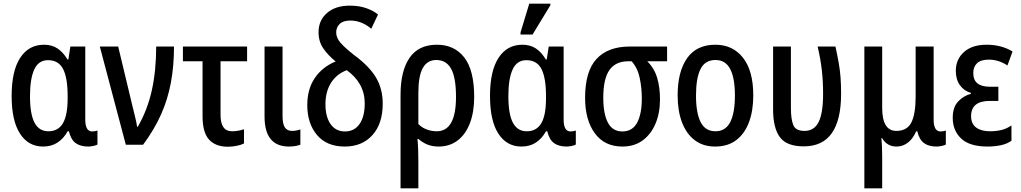

<svg xmlns="http://www.w3.org/2000/svg" viewBox="-20 -796 5614 1056"><path d="M217 10Q136 10 90 -61Q44 -132 44 -268Q44 -406 91 -478Q138 -550 222 -550Q266 -550 297 -529Q328 -508 351 -469H356L367 -540H449V-138Q449 -73 487 -73Q502 -73 516 -78V-1Q510 3 494 6.5Q478 10 466 10Q422 10 396 -9Q370 -28 359 -74H352Q330 -34 296.5 -12Q263 10 217 10ZM246 -74Q300 -74 326 -118Q352 -162 352 -255V-268Q352 -368 327 -416.5Q302 -465 244 -465Q192 -465 168.5 -414Q145 -363 145 -267Q145 -168 170 -121Q195 -74 246 -74Z M672 0 529 -540H630L706 -223Q714 -189 722.5 -155.5Q731 -122 734 -99H738Q791 -191 815 -299Q839 -407 839 -540H937Q937 -434 920 -342Q903 -250 865.5 -166Q828 -82 767 0Z M1233 11Q1166 11 1130 -28Q1094 -67 1094 -158V-459H986V-540H1339V-459H1193V-164Q1193 -74 1256 -74Q1273 -74 1290 -77Q1307 -80 1322 -85V-7Q1307 1 1282 6Q1257 11 1233 11Z M1568 10Q1435 9 1435 -155V-540H1534V-157Q1534 -114 1547 -95Q1560 -76 1586 -76Q1608 -76 1632 -84V0Q1605 10 1568 10Z M1876 10Q1777 10 1723.5 -53.5Q1670 -117 1670 -218Q1670 -306 1711.5 -367Q1753 -428 1826 -458Q1784 -492 1758 -530Q1732 -568 1732 -619Q1732 -684 1778.5 -724.5Q1825 -765 1904 -765Q1956 -765 1996 -750.5Q2036 -736 2059 -716L2022 -638Q1968 -683 1907 -683Q1867 -683 1848 -664Q1829 -645 1829 -618Q1829 -588 1853 -560.5Q1877 -533 1928 -493Q2011 -432 2048 -369.5Q2085 -307 2085 -226Q2085 -116 2028.5 -53Q1972 10 1876 10ZM1877 -73Q1929 -73 1957.5 -114Q1986 -155 1986 -227Q1986 -284 1960.5 -330Q1935 -376 1887 -410Q1830 -388 1800 -339.5Q1770 -291 1770 -223Q1770 -153 1798.5 -113Q1827 -73 1877 -73Z M2183 240V-275Q2183 -406 2232.5 -478Q2282 -550 2383 -550Q2479 -550 2533.5 -480Q2588 -410 2588 -263Q2588 -180 2564.5 -118.5Q2541 -57 2497 -23.5Q2453 10 2393 10Q2357 10 2329.5 -1.5Q2302 -13 2281 -32H2276Q2279 -2 2280 32.5Q2281 67 2281 100V240ZM2382 -74Q2488 -74 2488 -263Q2488 -370 2461 -418Q2434 -466 2380 -466Q2330 -466 2305.5 -422Q2281 -378 2281 -286V-114Q2300 -94 2327 -84Q2354 -74 2382 -74Z M2848 10Q2767 10 2721 -61Q2675 -132 2675 -268Q2675 -406 2722 -478Q2769 -550 2853 -550Q2897 -550 2928 -529Q2959 -508 2982 -469H2987L2998 -540H3080V-138Q3080 -73 3118 -73Q3133 -73 3147 -78V-1Q3141 3 3125 6.5Q3109 10 3097 10Q3053 10 3027 -9Q3001 -28 2990 -74H2983Q2961 -34 2927.5 -12Q2894 10 2848 10ZM2877 -74Q2931 -74 2957 -118Q2983 -162 2983 -255V-268Q2983 -368 2958 -416.5Q2933 -465 2875 -465Q2823 -465 2799.5 -414Q2776 -363 2776 -267Q2776 -168 2801 -121Q2826 -74 2877 -74ZM2843 -606V-618L2891 -776H3007V-767L2909 -606Z M3403 10Q3305 10 3251.5 -63Q3198 -136 3198 -258Q3198 -404 3261 -472Q3324 -540 3443 -540H3649V-459H3540Q3579 -420 3594.5 -367.5Q3610 -315 3610 -250Q3610 -175 3585.5 -116.5Q3561 -58 3515 -24Q3469 10 3403 10ZM3403 -73Q3458 -73 3484 -121Q3510 -169 3510 -254Q3510 -312 3498.5 -367Q3487 -422 3454 -459H3435Q3366 -459 3332 -411Q3298 -363 3298 -258Q3298 -170 3323.5 -121.5Q3349 -73 3403 -73Z M4123 -271Q4123 -187 4099.5 -124Q4076 -61 4029.5 -25.5Q3983 10 3913 10Q3847 10 3801 -25Q3755 -60 3731 -123Q3707 -186 3707 -271Q3707 -402 3759 -476Q3811 -550 3915 -550Q4010 -550 4066.5 -478.5Q4123 -407 4123 -271ZM3808 -270Q3808 -175 3833.5 -124.5Q3859 -74 3915 -74Q3970 -74 3996 -124Q4022 -174 4022 -271Q4022 -367 3996 -416.5Q3970 -466 3915 -466Q3858 -466 3833 -416.5Q3808 -367 3808 -270Z M4401 9Q4306 9 4269 -42Q4232 -93 4232 -194V-540H4330V-202Q4330 -141 4343 -108.5Q4356 -76 4405 -76Q4458 -76 4482.5 -125Q4507 -174 4507 -280Q4507 -349 4500 -410.5Q4493 -472 4477 -540H4575Q4586 -490 4593 -450Q4600 -410 4603 -370Q4606 -330 4606 -280Q4606 9 4401 9Z M4734 240V-540H4832V-203Q4832 -76 4910 -76Q4969 -76 4992.5 -122.5Q5016 -169 5016 -265V-540H5115V-138Q5115 -73 5153 -73Q5168 -73 5182 -78V-1Q5176 3 5160 6.5Q5144 10 5131 10Q5088 10 5062 -9Q5036 -28 5025 -74H5019Q5002 -34 4974 -12Q4946 10 4911 10Q4858 10 4831 -37H4828Q4830 -13 4831 14.5Q4832 42 4832 69V240Z M5412 10Q5313 10 5266.5 -34Q5220 -78 5220 -148Q5220 -207 5250.5 -238.5Q5281 -270 5320 -280V-285Q5282 -296 5259.5 -327.5Q5237 -359 5237 -406Q5237 -470 5282 -510Q5327 -550 5406 -550Q5487 -550 5549 -513L5521 -436Q5472 -468 5419 -468Q5375 -468 5354 -448.5Q5333 -429 5333 -394Q5333 -319 5424 -319H5471V-241H5424Q5321 -241 5321 -157Q5321 -115 5349 -94.5Q5377 -74 5426 -74Q5457 -74 5486 -80.5Q5515 -87 5543 -106V-22Q5518 -4 5483.5 3Q5449 10 5412 10Z"/></svg>

Font: Noto Sans Condensed Medium
Style: Regular
Weight: 500
Width: 3
Designer: Monotype Design Team
Foundry: Monotype Imaging Inc.
Version: Version 2.013; ttfautohint (v1.8.4.7-5d5b)